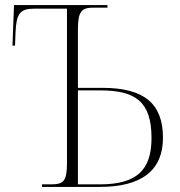

<svg xmlns="http://www.w3.org/2000/svg" viewBox="-20 -734 708 754"><path d="M145 0H372C534 0 620 -63 620 -193C620 -327 546 -389 383 -389H286V-619C286 -690 301 -704 347 -704H402V-714H35L29 -555H39L41 -607C44 -681 59 -700 115 -700H243V-95C243 -24 231 -10 181 -10H145ZM372 -10H286V-379H374C512 -379 575 -335 575 -192C575 -66 517 -10 372 -10Z"/></svg>

Font: Noto Serif Display ExtraLight
Style: Regular
Weight: 200
Designer: Monotype Design Team
Foundry: Monotype Imaging Inc.
Version: Version 2.009